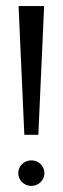

<svg xmlns="http://www.w3.org/2000/svg" viewBox="-20 -610 207 631"><path d="M40 -41C40 -18 59 1 83 1C107 1 126 -18 126 -41C126 -64 107 -83 83 -83C59 -83 40 -64 40 -41ZM41 -590 60 -167H106L125 -590Z"/></svg>

Font: Charger Sport
Style: ExLitNrw
Weight: 200
Designer: Jasper
Foundry: Cannot Into Space Fonts
Version: Version 1.1